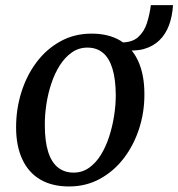

<svg xmlns="http://www.w3.org/2000/svg" viewBox="-20 -696 676 728"><path d="M327 -568.5Q392 -568.5 436.5 -541.8Q481 -515 504.2 -463.8Q527.5 -412.5 527.5 -339.5Q528 -272 507.8 -209Q487.5 -146 449.8 -96.5Q412 -47 359.2 -18Q306.5 11 241.5 11Q178 11 133.2 -15Q88.5 -41 64.8 -91.5Q41 -142 41 -213.5Q41 -282.5 61 -346.2Q81 -410 118.5 -460Q156 -510 209 -539.2Q262 -568.5 327 -568.5ZM311.5 -515.5Q278.5 -515.5 252.5 -497.2Q226.5 -479 207 -448.5Q187.5 -418 174.8 -379.8Q162 -341.5 155.8 -300.2Q149.5 -259 150 -220.5Q150 -159.5 162.8 -119.8Q175.5 -80 200 -60.8Q224.5 -41.5 259 -41.5Q291.5 -41.5 317.2 -59.5Q343 -77.5 362 -108Q381 -138.5 393.5 -176.8Q406 -215 412.5 -256Q419 -297 419 -335.5Q418.5 -396.5 406.2 -436.2Q394 -476 370.2 -495.8Q346.5 -515.5 311.5 -515.5ZM552 -676.5H636Q633.5 -634.5 620.8 -600.2Q608 -566 584.2 -543Q560.5 -520 525.5 -510.2Q490.5 -500.5 443.5 -507L437.5 -535Q480.5 -534.5 503.5 -555Q526.5 -575.5 537 -608.2Q547.5 -641 552 -676.5Z"/></svg>

Font: Merriweather Light 18pt
Style: Italic
Weight: 400
Italic angle: -7.8°
Version: Version 2.101